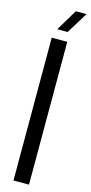

<svg xmlns="http://www.w3.org/2000/svg" viewBox="-147 -1006 493 1039"><g transform="rotate(15 99.5 -486.0)"><path d="M50 0V-800H137V0ZM67 -852 139 -972H199L125 -852Z"/></g></svg>

Font: Big Shoulders Display SemiBold
Style: Regular
Weight: 600
Designer: Patric King
Foundry: XO Type Co
Version: Version 1.000; ttfautohint (v1.8.2)